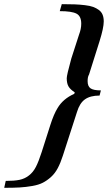

<svg xmlns="http://www.w3.org/2000/svg" viewBox="-115 -749 519 925"><path d="M-94.7 155.8 -87.4 122.6Q-45.9 122.6 -21 117.4Q3.9 112.3 24.4 96.4Q44.9 80.6 58.1 54.7Q71.3 28.8 85.9 -16.6L127.4 -146.5Q144 -198.7 162.1 -228Q188.5 -272.9 242.7 -296.9L245.1 -304.2Q223.6 -317.9 215.1 -332.5Q206.5 -347.2 206.5 -372.1Q206.5 -386.7 228.5 -466.8L265.6 -581.5Q276.4 -609.9 276.4 -634.8Q276.4 -671.4 253.4 -683.3Q230.5 -695.3 172.9 -695.3L182.6 -729Q219.7 -729 244.4 -728Q269 -727.1 293.9 -724.1Q318.8 -721.2 334 -715.6Q349.1 -710 361.6 -700.7Q374 -691.4 379.4 -677.7Q384.8 -664.1 384.8 -645.5Q384.8 -615.2 364.7 -550.8L314 -390.1Q307.1 -378.9 307.1 -358.4Q307.1 -333 321.5 -323.2Q335.9 -313.5 371.1 -313.5L364.7 -288.6Q319.8 -288.6 294.2 -270.3Q268.6 -252 255.9 -209.5L188 0.5Q176.8 35.6 163.3 61Q149.9 86.4 130.6 103.8Q111.3 121.1 91.3 131.3Q71.3 141.6 40.5 147Q9.8 152.3 -19.8 154.1Q-49.3 155.8 -94.7 155.8Z"/></svg>

Font: Elstob 8pt
Style: Bold Italic
Weight: 700
Italic angle: -20°
Designer: Peter S. Baker
Version: Version 1.015